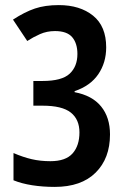

<svg xmlns="http://www.w3.org/2000/svg" viewBox="-20 -722 494 754"><path d="M397 -536Q397 -476 366 -430.5Q335 -385 273 -364V-360Q342 -347 377 -304Q412 -261 412 -194Q412 -100 355.5 -44Q299 12 195 12Q148 12 106.5 5.5Q65 -1 33 -14V-121Q70 -105 104 -97Q138 -89 178 -89Q238 -89 265 -119.5Q292 -150 292 -202Q292 -253 258 -280Q224 -307 147 -307H111V-404H147Q223 -404 253.5 -432.5Q284 -461 284 -510Q284 -552 263.5 -576Q243 -600 196 -600Q164 -600 137 -588Q110 -576 87 -561L31 -645Q77 -675 117 -688.5Q157 -702 211 -702Q294 -702 345.5 -660.5Q397 -619 397 -536Z"/></svg>

Font: Noto Sans Kannada ExtraCondensed SemiBold
Style: Regular
Weight: 600
Width: 2
Designer: Jelle Bosma - Monotype Design Team
Foundry: Monotype Imaging Inc.
Version: Version 2.005; ttfautohint (v1.8.4.7-5d5b)